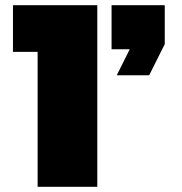

<svg xmlns="http://www.w3.org/2000/svg" viewBox="-20 -720 700 740"><path d="M355 -700V0H125V-520H30V-700ZM410 -700H615V-550L555 -430H430L480 -530H410Z"/></svg>

Font: Imperial One
Style: Regular
Weight: 400
Designer: Jovanny Lemonad
Foundry: Jovanny Lemonad
Version: Version 1.000